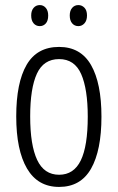

<svg xmlns="http://www.w3.org/2000/svg" viewBox="-20 -727 464 757"><path d="M380 -267Q380 -134 339 -62Q298 10 213 10Q129 10 86.5 -62.5Q44 -135 44 -268Q44 -401 85 -471.5Q126 -542 213 -542Q298 -542 339 -470.5Q380 -399 380 -267ZM99 -268Q99 -155 126.5 -96.5Q154 -38 213 -38Q271 -38 298.5 -94.5Q326 -151 326 -267Q326 -376 300 -435Q274 -494 213 -494Q152 -494 125.5 -436.5Q99 -379 99 -268ZM103 -666Q103 -685 112.5 -696Q122 -707 137 -707Q151 -707 160.5 -696Q170 -685 170 -666Q170 -645 160.5 -634.5Q151 -624 137 -624Q122 -624 112.5 -635Q103 -646 103 -666ZM255 -666Q255 -685 264.5 -696Q274 -707 289 -707Q303 -707 313 -696.5Q323 -686 323 -666Q323 -646 313 -635Q303 -624 289 -624Q274 -624 264.5 -635Q255 -646 255 -666Z"/></svg>

Font: Noto Sans Lao UI ExtCond Light
Style: Regular
Weight: 300
Width: 2
Designer: Monotype Design Team
Foundry: Monotype Imaging Inc.
Version: Version 2.000; ttfautohint (v1.8.4.7-5d5b)